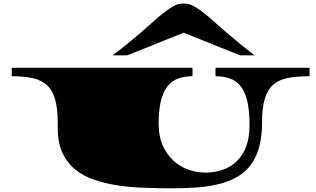

<svg xmlns="http://www.w3.org/2000/svg" viewBox="-20 -1001 1725 1049"><path d="M924.8 27.8Q846.2 27.8 769 24.9Q691.4 22.5 621.6 11.7Q551.8 1 492.2 -20Q431.6 -40.5 388.7 -77.1Q344.7 -113.8 320.1 -168.2Q295.4 -222.7 295.4 -300.3V-331.1Q295.4 -410.6 280.5 -460.4Q265.6 -510.3 234.9 -537.4Q204.1 -564.5 156.7 -574.5Q109.4 -584.5 43.9 -584.5V-630.4H1031.7V-584.5Q986.3 -584.5 951.7 -571.3Q917 -558.1 894 -527.8Q870.6 -497.6 858.6 -447.5Q846.7 -397.5 846.7 -323.7Q846.7 -257.8 868.4 -208Q890.1 -158.2 925.8 -125Q961.4 -91.3 1007.6 -74.7Q1053.7 -58.1 1102.1 -58.1Q1171.9 -58.1 1226.3 -86.2Q1280.8 -114.3 1312 -171.9Q1343.3 -229.5 1343.3 -319.3Q1343.3 -395 1331.5 -445.8Q1319.8 -496.6 1296.9 -527.3Q1273.4 -558.1 1238.5 -571.3Q1203.6 -584.5 1157.7 -584.5V-630.4H1671.4V-584.5Q1604 -584.5 1554.9 -575.4Q1505.9 -566.4 1474.1 -539.1Q1442.4 -512.2 1427 -462.4Q1411.6 -412.6 1411.6 -332.5Q1411.6 -219.2 1377.4 -146.7Q1343.3 -74.2 1278.3 -36.1Q1234.9 -10.3 1181.2 3.4Q1127 17.6 1062.5 22.7Q998 27.8 924.8 27.8ZM595.2 -698.7Q618.2 -715.8 638.4 -731.7Q658.7 -747.6 676.8 -762.2Q712.9 -791.5 741.5 -816.2Q770 -840.8 793 -861.3Q826.2 -891.6 854.5 -915.3Q882.8 -939 910.6 -957Q924.8 -966.3 941.2 -973.9Q957.5 -981.4 983.4 -981.4Q1009.3 -981.4 1025.6 -973.9Q1042 -966.3 1056.2 -957Q1084 -939 1112.3 -915.3Q1140.6 -891.6 1173.8 -861.3L1225.6 -816.4Q1254.4 -791.5 1290.3 -762.2Q1326.2 -732.9 1371.6 -698.7H1291.5L983.4 -822.3L675.3 -698.7Z"/></svg>

Font: Asset
Style: Regular
Weight: 400
Version: Version 1.003; ttfautohint (v1.8.4.7-5d5b)